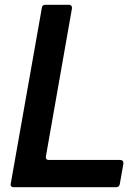

<svg xmlns="http://www.w3.org/2000/svg" viewBox="-20 -783 580 803"><path d="M37 0Q30 0 26.5 -4.5Q23 -9 25 -15L155 -750Q156 -763 170 -763H268Q275 -763 278.5 -758.5Q282 -754 281 -748L172 -129V-125Q172 -114 184 -114H483Q490 -114 493.5 -109.5Q497 -105 496 -98L481 -13Q478 0 466 0Z"/></svg>

Font: Open Sauce Two SemiBold Italic
Style: Regular
Weight: 600
Italic angle: -10°
Designer: Alfredo Marco Pradil
Foundry: Creative Sauce Fz LLC
Version: Version 1.477